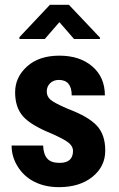

<svg xmlns="http://www.w3.org/2000/svg" viewBox="-20 -770 494 800"><path d="M284.2 -141.6Q284.2 -159.2 267.6 -173.8Q251 -188.5 192.4 -214.4Q107.4 -249 75.2 -286.1Q43 -323.2 43 -385.7Q43 -448.2 92.8 -493.2Q142.6 -538.1 227.5 -538.1Q312.5 -538.1 364.7 -493.2Q417 -448.2 417 -372.6H278.8Q278.8 -437 225.1 -437Q203.1 -437 189 -423.3Q174.8 -409.7 174.8 -388.7Q174.8 -368.2 190.4 -354.5Q206.1 -340.8 264.2 -315.9Q348.6 -284.2 383.8 -246.1Q418.9 -208 418.5 -142.1Q418.5 -76.2 365.2 -33.2Q312 9.8 225.6 9.8Q167.5 9.8 123 -12.7Q79.1 -35.2 53.7 -76.2Q28.3 -116.7 28.3 -163.6H159.7Q161.1 -127.4 176.8 -109.4Q192.4 -91.3 228.5 -91.3Q284.2 -91.3 284.2 -141.6ZM396.5 -607.4H288.6L227.5 -677.7L166.5 -607.4H61V-615.2L188 -750H267.1L396.5 -613.3Z"/></svg>

Font: RobotoCondensed-Bold
Style: Bold
Weight: 700
Designer: Google
Version: Version 2.001240; 2014